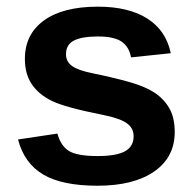

<svg xmlns="http://www.w3.org/2000/svg" viewBox="-20 -559 596 588"><path d="M515.1 -154.3Q515.1 -77.6 452.4 -33.9Q389.6 9.8 278.8 9.8Q169.9 9.8 112.1 -24.7Q54.2 -59.1 35.2 -131.8L155.8 -149.9Q166 -112.3 191.2 -96.7Q216.3 -81.1 278.8 -81.1Q336.4 -81.1 362.8 -95.7Q389.2 -110.4 389.2 -141.6Q389.2 -167 367.9 -181.9Q346.7 -196.8 295.9 -207Q179.7 -230 139.2 -249.8Q98.6 -269.5 77.4 -301Q56.2 -332.5 56.2 -378.4Q56.2 -454.1 114.5 -496.3Q172.9 -538.6 279.8 -538.6Q374 -538.6 431.4 -502Q488.8 -465.3 502.9 -396L381.3 -383.3Q375.5 -415.5 352.5 -431.4Q329.6 -447.3 279.8 -447.3Q231 -447.3 206.5 -434.8Q182.1 -422.4 182.1 -393.1Q182.1 -370.1 200.9 -356.7Q219.7 -343.3 264.2 -334.5Q326.2 -321.8 374.3 -308.3Q422.4 -294.9 451.4 -276.4Q480.5 -257.8 497.8 -228.8Q515.1 -199.7 515.1 -154.3Z"/></svg>

Font: TypoPRO Liberation Sans
Style: Bold
Weight: 700
Designer: Steve Matteson
Foundry: Ascender Corporation
Version: Version 2.00.1